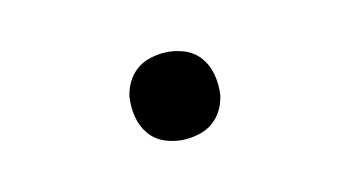

<svg xmlns="http://www.w3.org/2000/svg" viewBox="-37 -525 673 370"><g transform="rotate(-15 300.0 -340.0)"><path d="M300 -254Q280 -254 261 -261.5Q242 -269 230.5 -284.5Q219 -300 215.5 -320Q212 -340 215 -361Q218 -375 225.5 -388Q233 -401 245 -410Q257 -419 271.5 -422.5Q286 -426 300 -426Q320 -426 339 -418.5Q358 -411 369.5 -395.5Q381 -380 384.5 -360Q388 -340 385 -319Q382 -305 374.5 -292Q367 -279 355 -270Q343 -261 328.5 -257.5Q314 -254 300 -254Z"/></g></svg>

Font: Iosevka HT Medium Extended
Style: Italic
Weight: 500
Width: 7
Italic angle: -9°
Monospace: yes
Designer: Belleve Invis
Foundry: Belleve Invis
Version: Version 32.3.0; ttfautohint (v1.8.4)